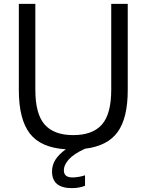

<svg xmlns="http://www.w3.org/2000/svg" viewBox="-20 -760 755 989"><path d="M350 209Q248 209 248 123Q248 91 265 63.5Q282 36 319 9Q190 1 133.5 -72.5Q77 -146 77 -296V-740H162V-298Q162 -173 210 -118.5Q258 -64 357 -64Q457 -64 505 -118.5Q553 -173 553 -298V-740H638V-296Q638 -152 586 -80Q534 -8 418 6Q361 32 335 60.5Q309 89 309 118Q309 154 354 154Q368 154 385.5 151Q403 148 418 143V197Q388 209 350 209Z"/></svg>

Font: Encode Sans Narrow
Style: Regular
Weight: 400
Designer: Pablo Impallari, Andres Torresi
Foundry: Pablo Impallari, Andres Torresi
Version: Version 1.000; ttfautohint (v1.00) -l 8 -r 50 -G 200 -x 14 -